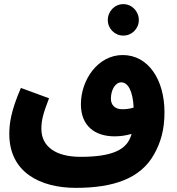

<svg xmlns="http://www.w3.org/2000/svg" viewBox="-20 -720 857 928"><path d="M576 -548C618 -548 651 -582 651 -623C651 -665 618 -700 576 -700C534 -700 501 -665 501 -623C501 -582 534 -548 576 -548ZM724 27C756 -29 775 -92 775 -177C775 -336 696 -454 573 -454C453 -454 371 -334 371 -216C371 -113 437 -61 534 -61C561 -61 590 -65 616 -73C614 -66 612 -60 609 -53C585 5 519 38 369 38C249 38 180 -12 180 -97C180 -139 188 -170 217 -245L81 -295C32 -182 25 -121 25 -72C25 112 173 188 347 188C528 188 659 143 724 27ZM516 -243C516 -285 537 -322 566 -322C598 -322 622 -282 626 -200C607 -194 588 -192 571 -192C536 -192 516 -212 516 -243Z"/></svg>

Font: Noto Sans Arabic UI SemiCondensed Extra
Style: Regular
Weight: 800
Width: 4
Designer: Nadine Chahine - Monotype Design Team
Foundry: Monotype Imaging Inc.
Version: Version 1.900